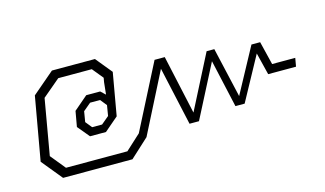

<svg xmlns="http://www.w3.org/2000/svg" viewBox="-59 -650 1264 746"><g transform="rotate(-15 573.5 -277.0)"><path d="M49 -153 94 -408 183 -484H356L410 -418L380 -247L324 -199H260L220 -247L231 -309L287 -357H343L361 -340H362L367 -388L370 -405L334 -449H199L128 -389L89 -165L138 -105H385L446 -161L579 -421H620L672 -184L783 -401H814L860 -200L958 -381H993L1016 -287H1109L1103 -253H991L969 -342L873 -166H836L793 -358L684 -146H646L594 -381L471 -139L396 -70H117ZM317 -231 348 -257 355 -299 334 -325H294L263 -299L256 -257L277 -231Z"/></g></svg>

Font: Chakra Petch ExtraLight
Style: Italic
Weight: 275
Italic angle: -10°
Designer: Katatrad Aksorn Co.,Ltd.
Foundry: Cadson Demak Co.,Ltd.
Version: Version 1.000; ttfautohint (v1.6)